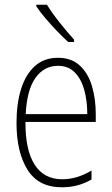

<svg xmlns="http://www.w3.org/2000/svg" viewBox="-20 -784 475 814"><path d="M226 -539Q283 -539 318.5 -506Q354 -473 370 -418.5Q386 -364 386 -300V-267H88Q87 -149 126.5 -86.5Q166 -24 244 -24Q306 -24 368 -61V-23Q340 -7 309.5 1.5Q279 10 242 10Q143 10 96.5 -64.5Q50 -139 50 -263Q50 -345 69.5 -407Q89 -469 128 -504Q167 -539 226 -539ZM226 -505Q167 -505 130.5 -454Q94 -403 89 -300H350Q350 -357 337 -403.5Q324 -450 296.5 -477.5Q269 -505 226 -505ZM179 -764Q202 -727 233.5 -687.5Q265 -648 294 -616V-606H269Q248 -625 222.5 -651.5Q197 -678 173.5 -705.5Q150 -733 134 -757V-764Z"/></svg>

Font: Noto Sans Sinhala Condensed ExtraLight
Style: Regular
Weight: 200
Width: 3
Designer: Jelle Bosma - Monotype Design Team
Foundry: Monotype Imaging Inc.
Version: Version 2.006; ttfautohint (v1.8.4.7-5d5b)